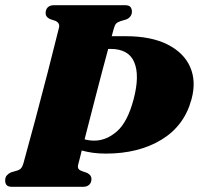

<svg xmlns="http://www.w3.org/2000/svg" viewBox="-35 -720 766 740"><path d="M266.5 -86.5Q263.5 -74.5 267.8 -69Q272 -63.5 281 -60.5L301 -53.5Q318 -44.5 317.5 -30Q317.5 -16.5 309 -8.2Q300.5 0 285.5 0H12Q-4.5 0 -10 -7.2Q-15.5 -14.5 -15 -25.5Q-15 -37 -8.5 -44.2Q-2 -51.5 7 -55.5L29 -62Q40 -65 45.5 -70.8Q51 -76.5 55 -89.5Q76.5 -167 101 -258.8Q125.5 -350.5 149.2 -442.5Q173 -534.5 192.5 -614Q196.5 -632 177.5 -640L157.5 -646.5Q140 -655 141 -670.5Q141 -683.5 149.2 -691.8Q157.5 -700 173 -700H446.5Q462.5 -700 468 -692.8Q473.5 -685.5 473.5 -674.5Q473 -663.5 466.8 -656Q460.5 -648.5 451.5 -645L429.5 -638.5Q418 -634.5 412.8 -629.2Q407.5 -624 404 -611Q399.5 -596 395.5 -580.5H449Q547.5 -580.5 610.8 -548.5Q674 -516.5 698 -461.5Q722 -406.5 703 -337Q675.5 -235 587.2 -181.5Q499 -128 373 -128Q345.5 -128 322.5 -131.2Q299.5 -134.5 280 -140Q276.5 -125 273 -111.5Q269.5 -98 266.5 -86.5ZM390.5 -531.5H382Q359 -447 335 -353.8Q311 -260.5 291 -183Q309 -178 328.5 -178Q374.5 -178 415.5 -213.5Q456.5 -249 480 -337.5Q504 -428.5 482.5 -480Q461 -531.5 390.5 -531.5Z"/></svg>

Font: Fraunces 144pt S050 Black
Style: Italic
Weight: 900
Italic angle: -16°
Version: Version 1.000; ttfautohint (v1.8.3)